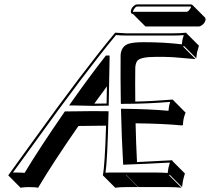

<svg xmlns="http://www.w3.org/2000/svg" viewBox="-20 -797 958 876"><path d="M887.2 -676.3H643.6L586.9 -732.9Q582 -733.4 579.6 -735.8Q575.7 -740.7 577.1 -748Q580.6 -765.1 596.7 -774.4Q601.6 -776.9 605 -776.9H850.1Q855.5 -776.4 858.4 -773.9L915 -717.3Q918.5 -712.4 918 -706.5Q914.1 -688.5 896.5 -679.2Q891.6 -676.3 887.2 -676.3ZM337.9 -222.2Q223.1 -56.6 153.8 59.6Q141.6 56.6 109.4 56.6Q85.9 57.1 73.7 59.6L17.6 2.9Q56.6 -50.3 134.3 -158.7Q359.9 -472.7 503.4 -645.5L505.9 -647.9Q507.8 -647.9 556.2 -645H769Q805.2 -645 829.6 -647.9L831.1 -645L887.7 -588.4Q879.9 -561 878.9 -557.6Q877 -546.9 875.5 -531.2L818.8 -587.9L815.9 -584L872.6 -527.3L768.6 -536.1Q729.5 -538.1 691.9 -537.6Q621.1 -537.6 606.4 -519.5Q598.6 -508.8 597.2 -488.8Q596.2 -415 597.2 -333.5Q672.4 -335 768.1 -342.8L770.5 -339.8L826.7 -283.2Q820.8 -269 817.9 -255.4Q814.9 -240.7 814.9 -227.5L811 -224.6Q729 -232.9 598.6 -234.4Q600.6 -143.6 605 -57.6L766.1 -65.9L767.1 -62L823.7 -5.4Q818.4 11.2 814.9 27.3Q814.5 30.8 810.5 56.6L753.9 0L751.5 2.9L808.1 59.6Q783.7 56.6 748.5 56.6H611.3L555.2 0H553.7L609.9 56.6H556.6Q523.4 56.6 505.9 59.6L449.2 2.9Q458.5 -42.5 463.9 -223.6Q460.4 -223.6 456.1 -223.6Q406.7 -223.6 337.9 -222.2ZM410.2 -324.2Q432.6 -324.2 466.3 -324.7Q467.3 -369.1 467.8 -402.8Q439 -364.3 410.2 -324.2ZM469.7 -531.7V-532.7V-533.7H467.8ZM476.1 -324.7V-314.9H466.3Q427.7 -314.5 403.8 -314Q396.5 -314 314 -315.9H295.4L306.2 -331.5Q387.7 -447.3 460 -539.6L462.9 -543.5H480V-533.2Q478 -416 476.1 -324.7ZM272.9 -284.2 275.9 -288.6H280.8Q350.1 -290 399.4 -290Q432.6 -290 465.3 -289.6L475.6 -289.1L475.1 -279.3Q470.2 -67.4 461.4 -8.8Q475.6 -10.3 500 -9.8H691.9Q722.2 -9.8 745.1 -7.8Q747.6 -26.4 748.5 -31.2Q751 -42 754.9 -55.2Q639.2 -48.8 551.8 -45.9L542 -45.4L541.5 -55.2Q535.2 -163.1 532.2 -290.5V-300.8H542.5Q665 -299.3 748.5 -291.5Q749.5 -303.7 751.5 -314Q753.4 -323.2 756.3 -332Q649.9 -323.2 541.5 -323.2L531.7 -322.8L531.2 -333Q529.3 -447.8 530.3 -545.4V-546.4Q533.7 -587.9 569.3 -598.1Q591.8 -604.5 635.3 -604.5Q729.5 -604.5 809.6 -594.7Q811 -607.4 812.5 -616.2Q814.5 -624 818.4 -636.7Q795.4 -634.8 769 -634.8H556.2Q528.8 -634.8 509.3 -637.2Q366.7 -464.8 136.2 -143.6Q73.2 -56.2 39.1 -9.8Q44.9 -9.8 53.2 -9.8Q79.6 -9.8 92.3 -8.3Q162.1 -124 272.9 -284.2ZM831.1 -743.2Q839.4 -743.2 848.6 -758.8Q850.6 -762.7 851.6 -765.1V-767.1H850.1H605Q598.6 -767.1 589.8 -752.4Q587.4 -748.5 586.9 -746.1Q586.9 -744.1 586.9 -743.2Z"/></svg>

Font: Linux Biolinum Shadow O
Style: Italic
Weight: 400
Italic angle: -12°
Designer: Philipp H. Poll
Foundry: Philipp H. Poll
Version: Version 0.6.2